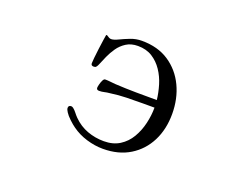

<svg xmlns="http://www.w3.org/2000/svg" viewBox="-87 -719 1175 899"><g transform="rotate(20 500.0 -270.0)"><path d="M735 -265Q735 -189 705 -129.5Q675 -70 619 -35.5Q563 -1 485 -1Q445 -1 403.5 -13.5Q362 -26 329 -50Q316 -59 298.5 -75.5Q281 -92 273 -105Q270 -110 267.5 -115Q265 -120 265 -125Q265 -138 279 -138Q283 -138 289 -134Q299 -126 307 -115.5Q315 -105 324 -96Q355 -65 394.5 -50.5Q434 -36 477 -36Q523 -36 555.5 -56.5Q588 -77 608 -111Q628 -145 637.5 -185.5Q647 -226 647 -265H589Q549 -265 508.5 -264Q468 -263 427 -257Q414 -256 401.5 -253Q389 -250 376 -250Q363 -250 363 -261Q363 -266 366 -278Q369 -290 374 -300Q379 -310 385 -310Q398 -310 410.5 -308.5Q423 -307 436 -306Q489 -303 541 -302.5Q593 -302 645 -302Q641 -338 630 -374.5Q619 -411 598.5 -441.5Q578 -472 548 -491Q518 -510 476 -510Q442 -510 418 -494.5Q394 -479 378.5 -456.5Q363 -434 352.5 -410.5Q342 -387 335 -369.5Q328 -352 321 -349Q318 -348 313 -348Q300 -348 300 -360Q300 -366 302 -387.5Q304 -409 307.5 -435Q311 -461 314 -482Q317 -503 318 -507L322 -508L325 -506Q330 -503 335 -500Q340 -497 346 -497Q359 -497 380.5 -507.5Q402 -518 429 -528.5Q456 -539 485 -539Q565 -539 620.5 -502Q676 -465 705.5 -403Q735 -341 735 -265Z"/></g></svg>

Font: Kaisei HarunoUmi
Style: Regular
Weight: 400
Designer: Font-Kai, 金井和夫
Foundry: KAZUO KANAI
Version: Version 5.003